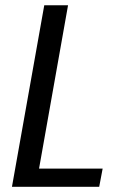

<svg xmlns="http://www.w3.org/2000/svg" viewBox="-20 -717 472 737"><path d="M149.9 -696.8H241.2L129.9 -69.8H374L360.8 0H25.9Z"/></svg>

Font: SVN-Poppins
Style: Italic
Weight: 400
Italic angle: -10°
Designer: Ninad Kale (Devanagari), Jonny Pinhorn (Latin)
Foundry: Indian Type Foundry
Version: Version 3.002 2017